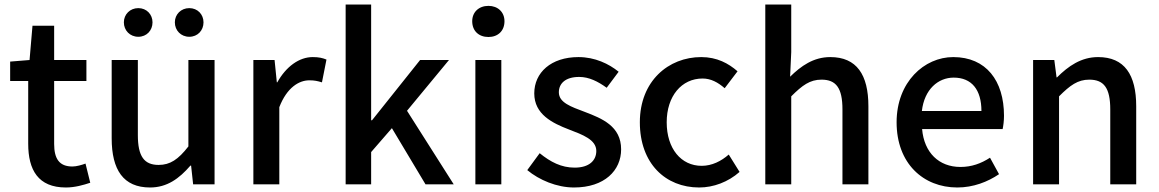

<svg xmlns="http://www.w3.org/2000/svg" viewBox="-20 -817 5136 851"><path d="M272 14C312 14 350 3 380 -7L359 -92C343 -86 319 -79 301 -79C243 -79 220 -113 220 -179V-458H363V-551H220V-703H124L111 -551L25 -544V-458H105V-180C105 -64 149 14 272 14Z M645 14C720 14 774 -25 824 -83H827L836 0H931V-551H815V-168C770 -110 734 -86 683 -86C619 -86 591 -124 591 -218V-551H475V-204C475 -64 527 14 645 14ZM593 -654C630 -654 656 -682 656 -718C656 -753 630 -781 593 -781C556 -781 529 -753 529 -718C529 -682 556 -654 593 -654ZM819 -654C856 -654 882 -682 882 -718C882 -753 856 -781 819 -781C782 -781 755 -753 755 -718C755 -682 782 -654 819 -654Z M1103 0H1218V-342C1252 -430 1306 -461 1351 -461C1374 -461 1387 -458 1407 -452L1427 -553C1410 -560 1393 -564 1366 -564C1306 -564 1248 -522 1209 -452H1207L1197 -551H1103Z M1512 0H1625V-143L1717 -249L1866 0H1991L1784 -326L1970 -551H1842L1629 -284H1625V-797H1512Z M2087 0H2202V-551H2087ZM2145 -653C2187 -653 2216 -680 2216 -723C2216 -763 2187 -791 2145 -791C2102 -791 2073 -763 2073 -723C2073 -680 2102 -653 2145 -653Z M2524 14C2660 14 2733 -62 2733 -155C2733 -258 2648 -292 2572 -321C2511 -344 2457 -362 2457 -408C2457 -446 2485 -476 2547 -476C2591 -476 2630 -456 2669 -428L2722 -499C2679 -534 2617 -564 2544 -564C2422 -564 2348 -495 2348 -403C2348 -310 2429 -271 2502 -243C2562 -220 2623 -198 2623 -148C2623 -106 2592 -74 2527 -74C2468 -74 2420 -99 2372 -138L2317 -63C2370 -19 2448 14 2524 14Z M3079 14C3142 14 3207 -10 3258 -55L3210 -132C3177 -103 3136 -82 3090 -82C2999 -82 2935 -158 2935 -275C2935 -391 3001 -469 3094 -469C3131 -469 3162 -452 3192 -426L3249 -501C3209 -536 3158 -564 3088 -564C2943 -564 2816 -458 2816 -275C2816 -92 2930 14 3079 14Z M3372 0H3487V-390C3536 -439 3570 -464 3621 -464C3686 -464 3714 -427 3714 -332V0H3829V-346C3829 -486 3777 -564 3660 -564C3585 -564 3530 -524 3482 -477L3487 -586V-797H3372Z M4223 14C4294 14 4358 -11 4408 -45L4368 -118C4328 -92 4286 -77 4237 -77C4142 -77 4076 -140 4067 -245H4424C4427 -259 4430 -281 4430 -304C4430 -459 4351 -564 4205 -564C4077 -564 3954 -454 3954 -275C3954 -93 4072 14 4223 14ZM4066 -325C4077 -421 4138 -473 4207 -473C4287 -473 4330 -419 4330 -325Z M4559 0H4674V-390C4723 -439 4757 -464 4808 -464C4873 -464 4901 -427 4901 -332V0H5016V-346C5016 -486 4964 -564 4847 -564C4772 -564 4715 -524 4665 -474H4663L4653 -551H4559Z"/></svg>

Font: GenYoGothic2 TW M
Style: Regular
Weight: 500
Version: Version 2.100;PS 2.1;hotconv 16.6.51;makeotf.lib2.5.65220 DE